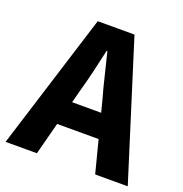

<svg xmlns="http://www.w3.org/2000/svg" viewBox="-125 -758 824 864"><g transform="rotate(20 286.5 -326.0)"><path d="M-6 0 198 -652H374L579 0H423L338 -330Q324 -379 311 -434Q298 -489 285 -540H281Q270 -489 257 -434Q244 -379 230 -330L144 0ZM128 -155V-270H442V-155Z"/></g></svg>

Font: Source Sans 3
Style: Bold
Weight: 700
Designer: Paul D. Hunt
Foundry: Adobe
Version: Version 3.052;hotconv 1.1.0;makeotfexe 2.6.0